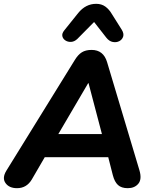

<svg xmlns="http://www.w3.org/2000/svg" viewBox="-30 -975 803 1004"><path d="M59 9Q18 9 -1 -17.5Q-20 -44 3 -82L361 -661Q378 -689 398 -701.5Q418 -714 449 -714Q511 -714 530 -650L699 -85Q713 -38 693.5 -14.5Q674 9 638 9Q605 9 587 -7.5Q569 -24 560 -59L536 -153H204L136 -36Q109 9 59 9ZM431 -540 275 -274H503L433 -540ZM374 -771Q359 -757 342 -756Q325 -755 312 -763.5Q299 -772 296 -786Q293 -800 306 -816L379 -907Q418 -955 473 -955Q501 -955 521 -940.5Q541 -926 556 -900L607 -819Q619 -799 614 -783.5Q609 -768 594 -760Q579 -752 560 -755.5Q541 -759 526 -778L462 -860Z"/></svg>

Font: Nunito ExtraBold
Style: Italic
Weight: 800
Italic angle: -9°
Designer: Vernon Adams
Foundry: Vernon Adams
Version: Version 3.601; ttfautohint (v1.8.2.53-6de2)